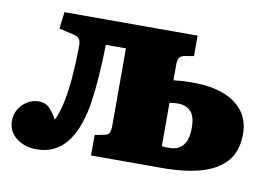

<svg xmlns="http://www.w3.org/2000/svg" viewBox="-62 -618 1043 730"><g transform="rotate(10 459.0 -253.0)"><path d="M117 13Q71 13 39 -12Q7 -37 7 -78Q7 -102 18.5 -122Q30 -142 50.5 -155Q71 -168 95 -168Q122 -168 139 -149.5Q156 -131 166 -110Q172 -119 178 -137.5Q184 -156 189 -177Q193 -194 197 -219.5Q201 -245 203.5 -275.5Q206 -306 207.5 -339Q209 -372 209 -404Q209 -421 203 -429Q197 -437 182 -441L124 -454L132 -519H646V-440L615 -435Q596 -432 590.5 -423Q585 -414 585 -394V-336Q602 -338 619.5 -339Q637 -340 661 -340Q729 -340 778 -321.5Q827 -303 854 -267.5Q881 -232 881 -180Q881 -115 847.5 -75.5Q814 -36 751 -18Q688 0 600 0H326V-79L361 -86Q376 -88 381 -97Q386 -106 386 -129V-424H308Q308 -392 306.5 -359Q305 -326 302.5 -294Q300 -262 296.5 -232.5Q293 -203 289 -180Q280 -134 265.5 -98.5Q251 -63 230 -38Q209 -13 181 0Q153 13 117 13ZM615 -80Q648 -80 666.5 -101.5Q685 -123 685 -171Q685 -215 666.5 -233.5Q648 -252 616 -252Q608 -252 601 -251Q594 -250 585 -249V-82Q592 -80 599 -80Q606 -80 615 -80Z"/></g></svg>

Font: Literata 18pt ExtraBold
Style: Regular
Weight: 800
Designer: Latin by Veronika Burian and Jose Scaglione. Greek by Irene Vlachou. Cyrillic by Vera Evstafieva.
Foundry: TypeTogether
Version: Version 3.103;gftools[0.9.29]